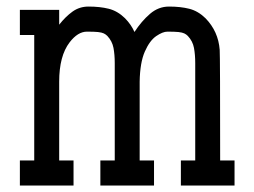

<svg xmlns="http://www.w3.org/2000/svg" viewBox="-20 -574 787 594"><path d="M705.6 0H539.6V-77.6H584V-378.9Q584 -404.8 580.1 -425.8Q576.2 -446.8 561 -462.9Q556.2 -467.8 550 -470.7Q543.9 -473.6 532.2 -474.9Q520.5 -476.1 498 -476.1Q483.4 -476.1 463.1 -462.2Q442.9 -448.2 428 -414.3Q413.1 -380.4 412.1 -321.3V-77.6H456.5V0H290.5V-77.6H335V-378.9Q335 -404.8 331.1 -425.8Q327.1 -446.8 312 -462.9Q307.1 -467.8 301 -470.7Q294.9 -473.6 283.2 -474.9Q271.5 -476.1 249 -476.1Q220.7 -476.1 195.3 -442.9Q163.1 -400.9 163.1 -321.3V-77.6H207.5V0H41.5V-77.6H85.9V-465.8H41.5V-543.5H163.1V-497.6Q182.6 -522.5 204.3 -538.1Q226.1 -553.7 253.9 -553.7Q289.1 -553.7 316.4 -546.9Q343.8 -540 366.7 -517.6Q386.2 -497.6 396 -475.1Q418 -508.8 444.1 -531.2Q470.2 -553.7 502.9 -553.7Q538.1 -553.7 565.4 -546.9Q592.8 -540 615.7 -517.6Q655.3 -477.1 659.7 -419.9Q661.1 -396.5 661.1 -77.6H705.6Z"/></svg>

Font: Turpis
Style: Regular
Weight: 400
Designer: GGBotNet
Foundry: f0n7
Version: 1.00